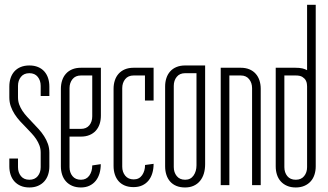

<svg xmlns="http://www.w3.org/2000/svg" viewBox="-20 -784 1389 813"><path d="M19.5 -112.8H56.2V-76.2Q56.2 -53.7 68.6 -38.3Q81.1 -22.9 104.5 -22.9Q127.4 -22.9 139.9 -38.3Q152.3 -53.7 152.3 -76.2V-137.7Q152.3 -153.8 147.2 -167.7Q142.1 -181.6 133.5 -194.6Q125 -207.5 114 -219.2Q103 -231 91.8 -242.7Q78.1 -256.3 65.2 -270.5Q52.2 -284.7 42 -300.5Q31.7 -316.4 25.6 -334Q19.5 -351.6 19.5 -372.1V-417.5Q19.5 -437 24.9 -453.4Q30.3 -469.7 41 -481.7Q51.8 -493.7 67.6 -500.2Q83.5 -506.8 104.5 -506.8Q125 -506.8 140.9 -500.2Q156.7 -493.7 167.5 -481.7Q178.2 -469.7 183.6 -453.4Q189 -437 189 -417.5V-377.4H152.3V-420.4Q152.3 -442.9 139.9 -458.5Q127.4 -474.1 104.5 -474.1Q81.1 -474.1 68.6 -458.5Q56.2 -442.9 56.2 -420.4V-372.1Q56.2 -355.5 61.5 -341.1Q66.9 -326.7 75.4 -314Q84 -301.3 95 -289.3Q106 -277.3 117.2 -265.6Q130.9 -251.5 143.8 -237.3Q156.7 -223.1 166.7 -207.5Q176.8 -191.9 182.9 -174.6Q189 -157.2 189 -137.7V-79.6Q189 -60.5 183.6 -44.2Q178.2 -27.8 167.5 -15.9Q156.7 -3.9 140.9 2.9Q125 9.8 104.5 9.8Q83.5 9.8 67.6 2.9Q51.8 -3.9 41 -15.9Q30.3 -27.8 24.9 -44.2Q19.5 -60.5 19.5 -79.6Z M322.8 -464.4Q299.3 -464.4 286.9 -448.7Q274.4 -433.1 274.4 -410.6V-238.3H322.8Q345.7 -238.3 358.2 -253.4Q370.6 -268.6 370.6 -291.5V-464.4ZM407.2 -497.1V-294.9Q407.2 -275.4 401.9 -259Q396.5 -242.7 385.7 -230.7Q375 -218.8 359.1 -212.2Q343.3 -205.6 322.8 -205.6H274.4V-76.2Q274.4 -53.7 286.9 -38.3Q299.3 -22.9 322.8 -22.9Q345.7 -22.9 358.2 -40.5Q370.6 -58.1 370.6 -83.5L406.7 -88.9Q406.7 -67.9 401.4 -49.8Q396 -31.7 385.5 -18.6Q375 -5.4 359.1 2.2Q343.3 9.8 322.8 9.8Q301.8 9.8 285.9 2.9Q270 -3.9 259.3 -15.9Q248.5 -27.8 243.2 -44.2Q237.8 -60.5 237.8 -79.6V-407.7Q237.8 -427.2 243.2 -443.6Q248.5 -460 259.3 -471.9Q270 -483.9 285.9 -490.5Q301.8 -497.1 322.8 -497.1Z M497.6 -78.1Q497.6 -55.7 510.3 -40Q522.9 -24.4 546.4 -24.4Q569.3 -24.4 581.8 -42.2Q594.2 -60.1 594.2 -85.4L630.4 -90.3Q630.4 -68.8 625 -50.8Q619.6 -32.7 608.9 -19.5Q598.1 -6.3 582.3 1Q566.4 8.3 545.4 8.3Q524.4 8.3 508.5 1.7Q492.7 -4.9 482.2 -16.8Q471.7 -28.8 466.3 -45.2Q460.9 -61.5 460.9 -81.1V-408.2Q460.9 -427.2 466.3 -443.6Q471.7 -460 482.4 -471.9Q493.2 -483.9 509 -490.5Q524.9 -497.1 545.9 -497.1H630.4V-358.4H593.8V-464.4H545.9Q522.5 -464.4 510 -448.7Q497.6 -433.1 497.6 -410.6Z M848.6 -88.9Q848.6 -67.4 843.3 -49.3Q837.9 -31.2 827.1 -18.1Q816.4 -4.9 800.5 2.4Q784.7 9.8 763.7 9.8Q742.7 9.8 726.8 3.2Q710.9 -3.4 700.4 -15.4Q689.9 -27.3 684.6 -43.7Q679.2 -60.1 679.2 -79.6V-418Q679.2 -437 684.6 -453.4Q689.9 -469.7 700.7 -481.7Q711.4 -493.7 727.3 -500.2Q743.2 -506.8 764.2 -506.8H848.6ZM715.8 -76.7Q715.8 -54.2 728.3 -38.6Q740.7 -22.9 764.2 -22.9Q787.1 -22.9 799.6 -40.8Q812 -58.6 812 -84V-474.1H764.2Q740.7 -474.1 728.3 -458.5Q715.8 -442.9 715.8 -420.4Z M1084 0H1047.4V-410.6Q1047.4 -433.1 1034.9 -448.7Q1022.5 -464.4 999.5 -464.4H951.2V0H914.6V-497.1H999.5Q1020 -497.1 1035.9 -490.5Q1051.8 -483.9 1062.5 -471.9Q1073.2 -460 1078.6 -443.6Q1084 -427.2 1084 -408.2Z M1316.9 -79.6Q1316.9 -60.5 1311.5 -44.2Q1306.2 -27.8 1295.4 -15.9Q1284.7 -3.9 1268.8 2.9Q1252.9 9.8 1232.4 9.8Q1211.4 9.8 1195.6 2.9Q1179.7 -3.9 1168.9 -15.9Q1158.2 -27.8 1152.8 -44.2Q1147.5 -60.5 1147.5 -79.6V-497.1H1230.5Q1249 -497.1 1260.3 -494.4Q1271.5 -491.7 1280.3 -486.8V-763.7H1316.9ZM1280.3 -418Q1280.3 -420.9 1279.5 -428.7Q1278.8 -436.5 1274.4 -444.3Q1270 -452.1 1260.3 -458.3Q1250.5 -464.4 1232.4 -464.4H1184.1V-76.2Q1184.1 -53.7 1196.5 -38.3Q1209 -22.9 1232.4 -22.9Q1255.4 -22.9 1267.8 -38.3Q1280.3 -53.7 1280.3 -76.2Z"/></svg>

Font: Tulpen One
Style: Regular
Weight: 400
Designer: Naima Ben Ayed
Foundry: Naima Ben Ayed, Anton Koovit
Version: Version 1.002